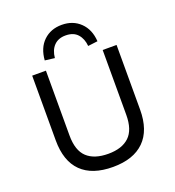

<svg xmlns="http://www.w3.org/2000/svg" viewBox="-165 -1070 1099 1208"><g transform="rotate(-20 384.5 -466.5)"><path d="M385 9Q246 9 174 -62Q102 -133 102 -272V-705H194V-271Q194 -170 243 -124.5Q292 -79 385 -79Q477 -79 525.5 -125Q574 -171 574 -271V-705H667V-272Q667 -134 594.5 -62.5Q522 9 385 9ZM274 -760 209 -768Q215 -850 263 -896Q311 -942 385 -942Q460 -942 508.5 -895Q557 -848 562 -768L497 -760Q493 -809 465.5 -840Q438 -871 385 -871Q336 -871 307.5 -841.5Q279 -812 274 -760Z"/></g></svg>

Font: Nunito Sans 6pt
Style: Regular
Weight: 400
Version: Version 3.101;gftools[0.9.27]